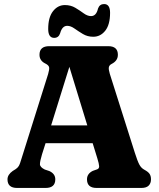

<svg xmlns="http://www.w3.org/2000/svg" viewBox="-20 -928 784 948"><path d="M253 -42.5Q253 0 205 0H64.5Q17 0 17 -42.5Q17 -65.5 43 -84L56 -92Q66.5 -98.5 72.5 -108Q78.5 -117.5 87.5 -149L217.5 -562Q224.5 -585.5 222.5 -595.8Q220.5 -606 204.5 -614Q175 -628 175 -657.5Q175 -700 223 -700H514.5Q562 -700 562 -657.5Q562 -628 531.5 -612.5Q519.5 -606.5 517.5 -596Q515.5 -585.5 522 -564L646 -173Q658.5 -133.5 667.8 -115.8Q677 -98 693.5 -89.5Q712 -79.5 718.8 -69Q725.5 -58.5 725.5 -42.5Q725.5 -23 714 -11.5Q702.5 0 678 0H457Q409.5 0 409.5 -42.5Q409.5 -70.5 438.5 -84.5L460 -92Q470 -96 469.5 -107.5Q469 -119 460.5 -146.5L437.5 -221H205L187.5 -166Q177 -131.5 177.2 -117Q177.5 -102.5 201 -91L223.5 -83.5Q253 -70 253 -42.5ZM232.5 -309H411L322.5 -598ZM440.5 -746.5Q412 -746.5 389.5 -760Q367 -773.5 348 -787Q329 -800.5 312 -800.5Q287 -800.5 277 -764Q269.5 -741 247.5 -741Q218 -741 218 -785Q218 -842.5 241.8 -872.8Q265.5 -903 300.5 -903Q329.5 -903 352 -889.5Q374.5 -876 393.2 -862.2Q412 -848.5 429.5 -848.5Q455.5 -848.5 464 -886Q472 -908 494 -908Q523.5 -908 523.5 -864.5Q523.5 -806.5 499.8 -776.5Q476 -746.5 440.5 -746.5Z"/></svg>

Font: Fraunces 72pt SuperSoft
Style: Bold
Weight: 700
Version: Version 1.000;[0bf87f6ff]